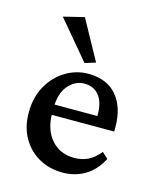

<svg xmlns="http://www.w3.org/2000/svg" viewBox="-88 -592 534 660"><g transform="rotate(15 179.5 -262.0)"><path d="M196.3 5.9Q149.4 5.9 112.1 -15.1Q74.7 -36.1 53 -74.2Q31.2 -112.3 31.2 -163.6Q31.2 -218.8 54.7 -259.8Q78.1 -300.8 116 -323.2Q153.8 -345.7 197.3 -345.2Q262.2 -344.7 297.1 -303.5Q332 -262.2 332 -191.9V-176.3H95.2V-212.9H272.5L262.2 -199.7V-219.2Q262.2 -262.2 243.2 -285.6Q224.1 -309.1 190.9 -309.1Q158.7 -309.1 134 -281Q109.4 -252.9 109.4 -196.3V-184.6Q109.4 -123.5 140.4 -88.4Q171.4 -53.2 221.7 -53.2Q249 -53.2 270.5 -63.5Q292 -73.7 312.5 -98.6L333.5 -79.1Q311 -36.1 275.9 -15.1Q240.7 5.9 196.3 5.9ZM172.4 -377.4 59.1 -512.2 132.8 -530.3 210.4 -389.2Z"/></g></svg>

Font: Lateef
Style: Regular
Weight: 400
Designer: SIL International
Foundry: SIL International
Version: Version 4.200